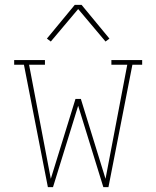

<svg xmlns="http://www.w3.org/2000/svg" viewBox="-20 -766 640 786"><path d="M176 0 78 -501H38V-520H164V-501H99L188 -34L289 -361H311L412 -34L501 -501H436V-520H562V-501H522L424 0H403L300 -333L197 0ZM188 -596 172 -608 286 -746H314L428 -608L412 -596L300 -729Z"/></svg>

Font: Iosevka HT Thin Extended
Style: Regular
Weight: 100
Width: 7
Monospace: yes
Designer: Belleve Invis
Foundry: Belleve Invis
Version: Version 32.3.0; ttfautohint (v1.8.4)